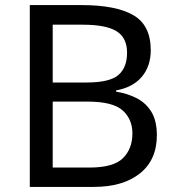

<svg xmlns="http://www.w3.org/2000/svg" viewBox="-20 -734 690 754"><path d="M301 -714Q435 -714 503.5 -674.5Q572 -635 572 -537Q572 -474 537 -432.5Q502 -391 436 -379V-374Q481 -367 517.5 -348Q554 -329 575 -294Q596 -259 596 -203Q596 -106 529.5 -53Q463 0 348 0H97V-714ZM319 -410Q411 -410 445 -439.5Q479 -469 479 -527Q479 -586 437.5 -611.5Q396 -637 305 -637H187V-410ZM187 -335V-76H331Q426 -76 463 -113Q500 -150 500 -210Q500 -266 461.5 -300.5Q423 -335 324 -335Z"/></svg>

Font: Noto Sans Pahawh Hmong
Style: Regular
Weight: 400
Designer: Monotype Design Team
Foundry: Monotype Imaging Inc.
Version: Version 2.001; ttfautohint (v1.8.4.7-5d5b)